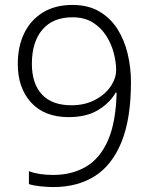

<svg xmlns="http://www.w3.org/2000/svg" viewBox="-20 -812 612 777"><path d="M196 -55Q172 -55 143.5 -58Q115 -61 97 -67V-119Q138 -104 195 -104Q271 -104 328 -137.5Q385 -171 417 -244Q449 -317 452 -437H448Q425 -396 377.5 -367Q330 -338 258 -338Q160 -338 106 -397Q52 -456 52 -553Q52 -624 78 -677.5Q104 -731 153.5 -761.5Q203 -792 273 -792Q337 -792 382 -765.5Q427 -739 455 -695Q483 -651 496.5 -595Q510 -539 510 -480Q510 -332 472 -238Q434 -144 364 -99.5Q294 -55 196 -55ZM269 -386Q323 -386 364 -407.5Q405 -429 427.5 -462Q450 -495 450 -529Q450 -560 440.5 -597Q431 -634 410 -667Q389 -700 355.5 -721Q322 -742 273 -742Q194 -742 151.5 -692Q109 -642 109 -554Q109 -474 149.5 -430Q190 -386 269 -386Z"/></svg>

Font: Noto Sans Malayalam UI Light
Style: Regular
Weight: 300
Designer: Jelle Bosma - Monotype Design Team
Foundry: Monotype Imaging Inc.
Version: Version 2.104; ttfautohint (v1.8.4.7-5d5b)